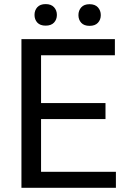

<svg xmlns="http://www.w3.org/2000/svg" viewBox="-20 -898 608 918"><path d="M484.4 -328.6H176.3V-76.7H534.2V0H82.5V-710.9H529.3V-633.8H176.3V-405.3H484.4ZM145 -826.7Q145 -848.6 158.4 -863.5Q171.9 -878.4 198.2 -878.4Q224.6 -878.4 238.3 -863.5Q252 -848.6 252 -826.7Q252 -804.7 238.3 -790Q224.6 -775.4 198.2 -775.4Q171.9 -775.4 158.4 -790Q145 -804.7 145 -826.7ZM355 -825.7Q355 -847.7 368.4 -862.8Q381.8 -877.9 408.2 -877.9Q434.6 -877.9 448.2 -862.8Q461.9 -847.7 461.9 -825.7Q461.9 -803.7 448.2 -789.1Q434.6 -774.4 408.2 -774.4Q381.8 -774.4 368.4 -789.1Q355 -803.7 355 -825.7Z"/></svg>

Font: SteelSelectRoboto
Style: Roboto-Regular
Weight: 400
Designer: Google
Version: Version 2.137; 2017